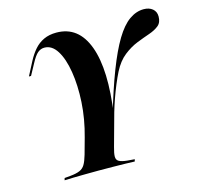

<svg xmlns="http://www.w3.org/2000/svg" viewBox="-89 -677 801 772"><g transform="rotate(-15 311.5 -291.0)"><path d="M229 -2.4Q200 -2.4 173 -2Q146 -1.6 124.6 -1.2Q103.2 -0.8 87.9 0L90.3 -8.9L116.1 -11.3Q140.3 -13.7 154.4 -19.8Q168.5 -25.8 176.6 -39.5Q184.7 -53.2 191.9 -78.2L210.5 -145.2Q230.6 -216.9 234.7 -286.3Q238.7 -355.6 229.4 -412.5Q220.2 -469.4 199.2 -502.8Q178.2 -536.3 146.8 -536.3Q131.5 -536.3 119 -525.8Q106.5 -515.3 91.1 -486.3L66.1 -440.3H57.3L87.1 -497.6Q100.8 -523.4 117.3 -542.3Q133.9 -561.3 156.5 -571.8Q179 -582.3 208.9 -582.3Q300.8 -582.3 337.1 -483.9Q373.4 -385.5 346.8 -201.6L341.1 -199.2Q371.8 -304 400 -377Q428.2 -450 455.6 -495.6Q483.1 -541.1 512.1 -561.7Q541.1 -582.3 572.6 -582.3Q595.2 -582.3 609.3 -570.6Q623.4 -558.9 623.4 -538.7Q623.4 -513.7 608.1 -501.2Q592.7 -488.7 568.1 -480.2Q543.5 -471.8 514.9 -460.5Q486.3 -449.2 458.5 -427.4Q430.6 -405.6 410.5 -366.1Q400 -345.2 389.1 -319Q378.2 -292.7 368.5 -265.3Q358.9 -237.9 351.6 -212.9L314.5 -78.2Q307.3 -53.2 307.3 -39.5Q307.3 -25.8 317.7 -19.8Q328.2 -13.7 351.6 -11.3L382.3 -8.9L379.8 0Q364.5 -0.8 341.9 -1.2Q319.4 -1.6 291.1 -2Q262.9 -2.4 231.5 -2.4Z"/></g></svg>

Font: Playfair 144pt
Style: Bold Italic
Weight: 700
Italic angle: -15.6°
Designer: Claus Eggers Sørensen
Foundry: Claus Eggers Sørensen
Version: Version 2.203